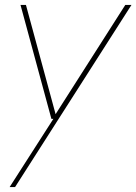

<svg xmlns="http://www.w3.org/2000/svg" viewBox="-20 -537 552 777"><path d="M19 220 196 -56H188L63 -517H85L205 -75L487 -517H512L41 220Z"/></svg>

Font: DM Sans 11pt Thin
Style: Italic
Weight: 250
Italic angle: -10°
Version: Version 4.004;gftools[0.9.30]